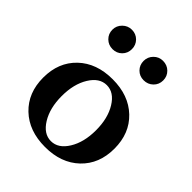

<svg xmlns="http://www.w3.org/2000/svg" viewBox="-200 -817 947 947"><g transform="rotate(45 273.5 -344.0)"><path d="M99.6 -632.3Q99.6 -660.2 119.9 -680.2Q140.1 -700.2 168 -700.2Q196.8 -700.2 216.3 -680.7Q235.8 -661.1 235.8 -632.3Q235.8 -603.5 216.3 -584Q196.8 -564.5 168 -564.5Q139.2 -564.5 119.4 -584Q99.6 -603.5 99.6 -632.3ZM384.8 -564.5Q356 -564.5 336.7 -584Q317.4 -603.5 317.4 -632.3Q317.4 -660.2 337.2 -680.2Q356.9 -700.2 384.8 -700.2Q414.6 -700.2 434.3 -680.7Q454.1 -661.1 454.1 -632.3Q454.1 -603.5 434.1 -584Q414.1 -564.5 384.8 -564.5ZM273.9 12.2Q161.6 12.2 93.5 -52.7Q25.4 -117.7 25.4 -224.1Q25.4 -330.6 93.5 -395.5Q161.6 -460.4 273.9 -460.4Q385.7 -460.4 453.9 -395.5Q522 -330.6 522 -224.1Q522 -117.7 453.9 -52.7Q385.7 12.2 273.9 12.2ZM188.7 -84.7Q223.1 -28.8 273.9 -28.8Q324.7 -28.8 359.1 -84.7Q393.6 -140.6 393.6 -224.1Q393.6 -307.6 359.1 -363.5Q324.7 -419.4 273.9 -419.4Q223.1 -419.4 188.7 -363.5Q154.3 -307.6 154.3 -224.1Q154.3 -140.6 188.7 -84.7Z"/></g></svg>

Font: Elstob 8pt SemiBold
Style: Regular
Weight: 600
Designer: Peter S. Baker
Version: Version 1.015